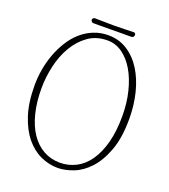

<svg xmlns="http://www.w3.org/2000/svg" viewBox="-163 -1022 1013 1154"><g transform="rotate(20 343.5 -445.5)"><path d="M86 -400Q86 -312 104 -241Q122 -170 155.5 -120.5Q189 -71 236.5 -44.5Q284 -18 342 -18Q397 -18 444.5 -42.5Q492 -67 526.5 -116.5Q561 -166 580.5 -239Q600 -312 600 -410Q600 -493 582 -565.5Q564 -638 532.5 -691.5Q501 -745 457.5 -776Q414 -807 362 -807Q291 -807 239.5 -770.5Q188 -734 153.5 -675.5Q119 -617 102.5 -544.5Q86 -472 86 -400ZM41 -404Q41 -455 50 -507Q59 -559 77 -607Q95 -655 121.5 -697.5Q148 -740 183 -771Q218 -802 261.5 -820Q305 -838 356 -838Q424 -838 478 -803.5Q532 -769 569 -710Q606 -651 625.5 -573Q645 -495 645 -408Q645 -286 614.5 -204.5Q584 -123 538.5 -74Q493 -25 439.5 -4.5Q386 16 340 16Q284 16 230.5 -8.5Q177 -33 135 -84Q93 -135 67 -214.5Q41 -294 41 -404ZM494 -907Q498 -907 501.5 -903Q505 -899 505 -894Q505 -889 501 -882.5Q497 -876 486 -876Q466 -876 432.5 -876Q399 -876 363 -875.5Q327 -875 295 -875Q263 -875 245 -875Q238 -875 233.5 -880.5Q229 -886 229 -891Q229 -896 233 -901Q237 -906 245 -906Q252 -906 267 -905.5Q282 -905 300 -905Q318 -905 335.5 -904.5Q353 -904 366 -904Q408 -904 439 -905.5Q470 -907 494 -907Z"/></g></svg>

Font: Life Savers
Style: Regular
Weight: 400
Designer: Pablo Impallari, Rodrigo Fuenzalida, Brenda Gallo
Foundry: Pablo Impallari, Rodrigo Fuenzalida, Brenda Gallo
Version: Version 3.001; ttfautohint (v0.95) -l 8 -r 50 -G 200 -x 14 -